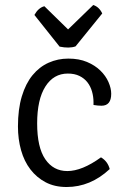

<svg xmlns="http://www.w3.org/2000/svg" viewBox="-20 -738 509 770"><path d="M355 -317V-328Q355 -350 349 -371Q343 -392 330.5 -408Q318 -424 298.5 -433.5Q279 -443 252 -443Q195 -443 162 -391Q129 -339 129 -243Q129 -147 161.5 -99.5Q194 -52 250 -52Q309 -52 385 -107Q412 -91 420 -60Q343 12 247 12Q199 12 163 -7Q127 -26 102 -58.5Q77 -91 64.5 -135.5Q52 -180 52 -231Q52 -300 67.5 -351.5Q83 -403 110.5 -436.5Q138 -470 175 -486.5Q212 -503 254 -503Q297 -503 329 -489.5Q361 -476 382.5 -455Q404 -434 415 -409Q426 -384 426 -362Q426 -314 387 -314Q373 -314 355 -317ZM158 -713 253 -620 354 -718Q378 -710 390 -684L283 -552Q258 -543 219 -551L118 -678Q134 -707 158 -713Z"/></svg>

Font: Signika
Style: Light
Weight: 300
Designer: Anna Giedrys
Foundry: Anna Giedrys
Version: Version 1.001